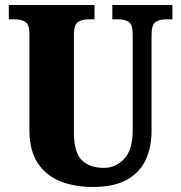

<svg xmlns="http://www.w3.org/2000/svg" viewBox="-20 -734 720 764"><path d="M350 10Q276 10 219 -13Q162 -36 129.5 -86Q97 -136 97 -218V-598Q97 -637 80.5 -647Q64 -657 41 -657H15V-714H356V-657H330Q307 -657 290.5 -646.5Q274 -636 274 -594V-210Q274 -127 305.5 -96.5Q337 -66 394 -66Q440 -66 474 -101.5Q508 -137 508 -217V-598Q508 -637 492 -647Q476 -657 453 -657H427V-714H666V-657H639Q615 -657 599 -646.5Q583 -636 583 -594V-215Q583 -148 559.5 -97.5Q536 -47 484.5 -18.5Q433 10 350 10Z"/></svg>

Font: Noto Serif Condensed Black
Style: Regular
Weight: 900
Width: 3
Designer: Monotype Design Team
Foundry: Monotype Imaging Inc.
Version: Version 2.015; ttfautohint (v1.8.4.7-5d5b)